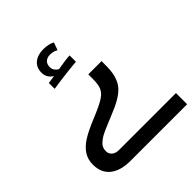

<svg xmlns="http://www.w3.org/2000/svg" viewBox="-218 -753 1118 1118"><g transform="rotate(-45 341.0 -194.5)"><path d="M216 215Q134 215 89.5 179Q45 143 45 76Q45 35 64 4Q85 -30 127 -56.5Q169 -83 246 -114Q321 -145 350 -165Q377 -183 387.5 -207.5Q398 -232 398 -277V-315H507V-276Q507 -216 491 -178Q481 -152 462 -131.5Q443 -111 409 -91Q375 -71 319 -49Q277 -32 248.5 -19.5Q220 -7 206 1Q178 19 166 34.5Q154 50 154 74Q154 96 170 109.5Q186 123 214 123H682V215ZM200 -442 250 -449Q212 -472 212 -514Q212 -557 240.5 -580.5Q269 -604 317 -604Q359 -604 388 -588L371 -541Q350 -554 320 -554Q298 -554 283.5 -541Q269 -528 269 -504Q269 -487 278 -475Q287 -463 299 -457Q332 -463 359.5 -466.5Q387 -470 399 -470V-418Q374 -416 337.5 -412Q301 -408 264 -403Q227 -398 200 -394Z"/></g></svg>

Font: Noto Kufi Arabic Medium
Style: Regular
Weight: 500
Designer: Monotype Design Team, David Williams, Khaled Hosny
Foundry: Google LLC
Version: Version 2.109; ttfautohint (v1.8.4.7-5d5b)